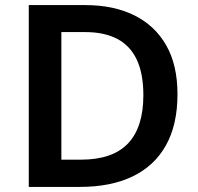

<svg xmlns="http://www.w3.org/2000/svg" viewBox="-20 -734 776 754"><path d="M677 -364Q677 -244 631.5 -163Q586 -82 500.5 -41Q415 0 294 0H93V-714H315Q426 -714 507 -674Q588 -634 632.5 -556.5Q677 -479 677 -364ZM543 -360Q543 -445 517 -500Q491 -555 440 -581.5Q389 -608 315 -608H221V-107H298Q422 -107 482.5 -170.5Q543 -234 543 -360Z"/></svg>

Font: Noto Sans Thai SemiBold
Style: Regular
Weight: 600
Version: Version 2.001